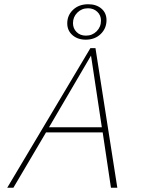

<svg xmlns="http://www.w3.org/2000/svg" viewBox="-20 -885 666 905"><path d="M297 -775Q297 -813 324.5 -839Q352 -865 396 -865Q434 -865 458 -844.5Q482 -824 482 -790Q482 -751 454.5 -724.5Q427 -698 384 -698Q346 -698 321.5 -719.5Q297 -741 297 -775ZM385 -717Q415 -717 435.5 -737.5Q456 -758 456 -788Q456 -813 438.5 -829.5Q421 -846 395 -846Q365 -846 344.5 -825.5Q324 -805 324 -776Q324 -751 341 -734Q358 -717 385 -717ZM464 -261H197L43 0H14L406 -658H430L533 0H503ZM460 -285 409 -623 211 -285Z"/></svg>

Font: Ysabeau Infant Extralight
Style: Italic
Weight: 200
Italic angle: -12°
Designer: Christian Thalmann (Catharsis Fonts)
Version: Version 0.003